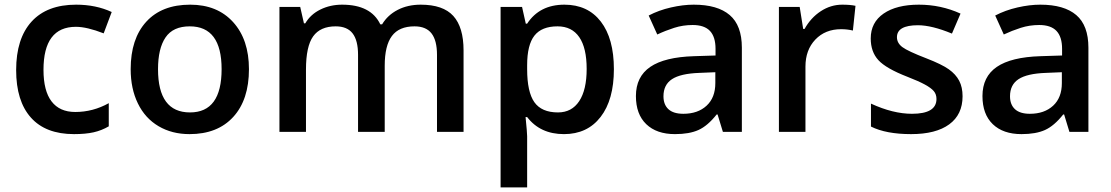

<svg xmlns="http://www.w3.org/2000/svg" viewBox="-20 -570 4803 830"><path d="M299.8 9.8Q177.2 9.8 113.5 -61.8Q49.8 -133.3 49.8 -267.1Q49.8 -403.3 116.5 -476.6Q183.1 -549.8 309.1 -549.8Q394.5 -549.8 462.9 -518.1L428.2 -425.8Q355.5 -454.1 308.1 -454.1Q168 -454.1 168 -268.1Q168 -177.2 202.9 -131.6Q237.8 -85.9 305.2 -85.9Q381.8 -85.9 450.2 -124V-23.9Q419.4 -5.9 384.5 2Q349.6 9.8 299.8 9.8Z M1056.2 -271Q1056.2 -138.7 988.3 -64.5Q920.4 9.8 799.3 9.8Q723.6 9.8 665.5 -24.4Q607.4 -58.6 576.2 -122.6Q544.9 -186.5 544.9 -271Q544.9 -402.3 612.3 -476.1Q679.7 -549.8 802.2 -549.8Q919.4 -549.8 987.8 -474.4Q1056.2 -398.9 1056.2 -271ZM663.1 -271Q663.1 -84 801.3 -84Q938 -84 938 -271Q938 -456.1 800.3 -456.1Q728 -456.1 695.6 -408.2Q663.1 -360.4 663.1 -271Z M1643.1 0H1527.8V-333Q1527.8 -395 1504.4 -425.5Q1481 -456.1 1431.2 -456.1Q1364.7 -456.1 1333.7 -412.8Q1302.7 -369.6 1302.7 -269V0H1188V-540H1277.8L1293.9 -469.2H1299.8Q1322.3 -507.8 1365 -528.8Q1407.7 -549.8 1459 -549.8Q1583.5 -549.8 1624 -464.8H1631.8Q1655.8 -504.9 1699.2 -527.3Q1742.7 -549.8 1798.8 -549.8Q1895.5 -549.8 1939.7 -501Q1983.9 -452.1 1983.9 -352.1V0H1869.1V-333Q1869.1 -395 1845.5 -425.5Q1821.8 -456.1 1772 -456.1Q1705.1 -456.1 1674.1 -414.3Q1643.1 -372.6 1643.1 -286.1Z M2418 9.8Q2315.4 9.8 2258.8 -64H2252Q2258.8 4.4 2258.8 19V240.2H2144V-540H2236.8Q2240.7 -524.9 2252.9 -467.8H2258.8Q2312.5 -549.8 2419.9 -549.8Q2521 -549.8 2577.4 -476.6Q2633.8 -403.3 2633.8 -271Q2633.8 -138.7 2576.4 -64.5Q2519 9.8 2418 9.8ZM2390.1 -456.1Q2321.8 -456.1 2290.3 -416Q2258.8 -376 2258.8 -288.1V-271Q2258.8 -172.4 2290 -128.2Q2321.3 -84 2392.1 -84Q2451.7 -84 2483.9 -132.8Q2516.1 -181.6 2516.1 -272Q2516.1 -362.8 2484.1 -409.4Q2452.1 -456.1 2390.1 -456.1Z M3105 0 3082 -75.2H3078.1Q3039.1 -25.9 2999.5 -8.1Q2960 9.8 2897.9 9.8Q2818.4 9.8 2773.7 -33.2Q2729 -76.2 2729 -154.8Q2729 -238.3 2791 -280.8Q2853 -323.2 2980 -327.1L3073.2 -330.1V-358.9Q3073.2 -410.6 3049.1 -436.3Q3024.9 -461.9 2974.1 -461.9Q2932.6 -461.9 2894.5 -449.7Q2856.4 -437.5 2821.3 -420.9L2784.2 -502.9Q2828.1 -525.9 2880.4 -537.8Q2932.6 -549.8 2979 -549.8Q3082 -549.8 3134.5 -504.9Q3187 -460 3187 -363.8V0ZM2934.1 -78.1Q2996.6 -78.1 3034.4 -113Q3072.3 -147.9 3072.3 -210.9V-257.8L3002.9 -254.9Q2921.9 -252 2885 -227.8Q2848.1 -203.6 2848.1 -153.8Q2848.1 -117.7 2869.6 -97.9Q2891.1 -78.1 2934.1 -78.1Z M3621.1 -549.8Q3655.8 -549.8 3678.2 -544.9L3667 -438Q3642.6 -443.8 3616.2 -443.8Q3547.4 -443.8 3504.6 -398.9Q3461.9 -354 3461.9 -282.2V0H3347.2V-540H3437L3452.1 -444.8H3458Q3484.9 -493.2 3528.1 -521.5Q3571.3 -549.8 3621.1 -549.8Z M4141.1 -153.8Q4141.1 -74.7 4083.5 -32.5Q4025.9 9.8 3918.5 9.8Q3810.5 9.8 3745.1 -22.9V-122.1Q3840.3 -78.1 3922.4 -78.1Q4028.3 -78.1 4028.3 -142.1Q4028.3 -162.6 4016.6 -176.3Q4004.9 -189.9 3978 -204.6Q3951.2 -219.2 3903.3 -237.8Q3810.1 -273.9 3777.1 -310.1Q3744.1 -346.2 3744.1 -403.8Q3744.1 -473.1 3800 -511.5Q3856 -549.8 3952.1 -549.8Q4047.4 -549.8 4132.3 -511.2L4095.2 -424.8Q4007.8 -460.9 3948.2 -460.9Q3857.4 -460.9 3857.4 -409.2Q3857.4 -383.8 3881.1 -366.2Q3904.8 -348.6 3984.4 -317.9Q4051.3 -292 4081.5 -270.5Q4111.8 -249 4126.5 -220.9Q4141.1 -192.9 4141.1 -153.8Z M4603 0 4580.1 -75.2H4576.2Q4537.1 -25.9 4497.6 -8.1Q4458 9.8 4396 9.8Q4316.4 9.8 4271.7 -33.2Q4227.1 -76.2 4227.1 -154.8Q4227.1 -238.3 4289.1 -280.8Q4351.1 -323.2 4478 -327.1L4571.3 -330.1V-358.9Q4571.3 -410.6 4547.1 -436.3Q4522.9 -461.9 4472.2 -461.9Q4430.7 -461.9 4392.6 -449.7Q4354.5 -437.5 4319.3 -420.9L4282.2 -502.9Q4326.2 -525.9 4378.4 -537.8Q4430.7 -549.8 4477.1 -549.8Q4580.1 -549.8 4632.6 -504.9Q4685.1 -460 4685.1 -363.8V0ZM4432.1 -78.1Q4494.6 -78.1 4532.5 -113Q4570.3 -147.9 4570.3 -210.9V-257.8L4501 -254.9Q4419.9 -252 4383.1 -227.8Q4346.2 -203.6 4346.2 -153.8Q4346.2 -117.7 4367.7 -97.9Q4389.2 -78.1 4432.1 -78.1Z"/></svg>

Font: Sahel SemiBold FD
Style: SemiBold-FD
Weight: 600
Foundry: Saber Rastikerdar (saber.rastikerdar@gmail.com)
Version: Version 3.3.0